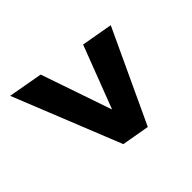

<svg xmlns="http://www.w3.org/2000/svg" viewBox="-121 -673 748 748"><g transform="rotate(45 253.0 -299.0)"><path d="M41.5 -205.6 16.1 -63 460.9 -241.7 481 -356.4 98.6 -534.7 75.7 -405.3 334.5 -306.2Z"/></g></svg>

Font: Roboto
Style: Bold Italic
Weight: 700
Italic angle: -12°
Designer: Google
Version: Version 2.137; 2017